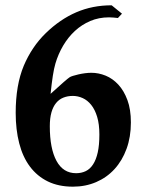

<svg xmlns="http://www.w3.org/2000/svg" viewBox="-20 -680 540 717"><path d="M397 -660.2 435.5 -628.9 420.4 -612.8Q411.1 -613.8 402.8 -614.5Q394.5 -615.2 387.2 -615.2Q349.1 -615.2 317.1 -601.6Q285.2 -587.9 259.8 -564.5Q234.4 -541 215.8 -509.5Q197.3 -478 187 -442.9Q181.6 -424.8 177.2 -396.5Q172.9 -368.2 168.9 -329.6Q230 -385.3 240.2 -391.6Q243.7 -394 252.4 -396.7Q261.2 -399.4 272.7 -402.1Q284.2 -404.8 297.1 -406.5Q310.1 -408.2 321.3 -408.2Q348.1 -408.2 374.5 -397.5Q400.9 -386.7 421.9 -364Q442.9 -341.3 455.8 -306.4Q468.8 -271.5 468.8 -222.7Q468.8 -168.5 452.6 -124.3Q436.5 -80.1 407.7 -48.6Q378.9 -17.1 339.1 0Q299.3 17.1 252.4 17.1Q198.7 17.1 158.7 -2.4Q118.7 -22 91.8 -57.9Q64.9 -93.8 51.8 -144.8Q38.6 -195.8 38.6 -258.8Q38.6 -362.3 68.8 -434.6Q99.1 -505.9 150.9 -556.2Q204.1 -607.9 264.6 -634Q325.2 -660.2 397 -660.2ZM166 -208.5Q166 -125.5 190.9 -79.3Q215.8 -33.2 264.2 -33.2Q284.2 -33.2 300.3 -41Q316.4 -48.8 327.6 -66.2Q338.9 -83.5 345 -110.8Q351.1 -138.2 351.1 -177.7Q351.1 -216.3 342.8 -243.7Q334.5 -271 320.6 -288.3Q306.6 -305.7 288.8 -313.7Q271 -321.8 252 -321.8Q232.4 -321.8 216.6 -315.4Q200.7 -309.1 189.5 -295.4Q178.2 -281.7 172.1 -260.3Q166 -238.8 166 -208.5Z"/></svg>

Font: XB Kayhan
Style: Bold
Weight: 700
Designer: Behnam
Foundry: Irmug
Version: Version 7.300 2009